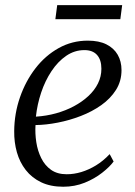

<svg xmlns="http://www.w3.org/2000/svg" viewBox="-20 -700 512 730"><path d="M412 -86Q397 -65.5 368.2 -43Q339.5 -20.5 301.8 -5.2Q264 10 220.5 10Q172 10 136.5 -7Q101 -24 78 -53.5Q55 -83 44.2 -121Q33.5 -159 34 -201.5Q34.5 -268.5 56 -330.2Q77.5 -392 115 -440.5Q152.5 -489 203.2 -517.2Q254 -545.5 314 -545.5Q356.5 -545.5 384.8 -531.2Q413 -517 427.5 -491.8Q442 -466.5 442 -433.5Q442 -391.5 421 -358.2Q400 -325 365 -300.2Q330 -275.5 287.2 -259Q244.5 -242.5 199.8 -233.8Q155 -225 115 -224.5Q113 -192.5 118 -159.5Q123 -126.5 136.8 -98.8Q150.5 -71 174.2 -54.2Q198 -37.5 233.5 -37.5Q261.5 -37.5 289.5 -46Q317.5 -54.5 345 -71.2Q372.5 -88 397 -114ZM301 -509.5Q263.5 -509.5 231.8 -487.8Q200 -466 175.8 -429.5Q151.5 -393 136.5 -348Q121.5 -303 116.5 -256.5Q156.5 -259 193.2 -269.2Q230 -279.5 261.2 -296.2Q292.5 -313 316 -334.8Q339.5 -356.5 352.5 -382.8Q365.5 -409 365.5 -438.5Q365.5 -472.5 349 -491Q332.5 -509.5 301 -509.5ZM197.5 -680.5H444.5L437.5 -627H190.5Z"/></svg>

Font: Merriweather 72pt Light
Style: Italic
Weight: 300
Italic angle: -7.8°
Version: Version 2.101